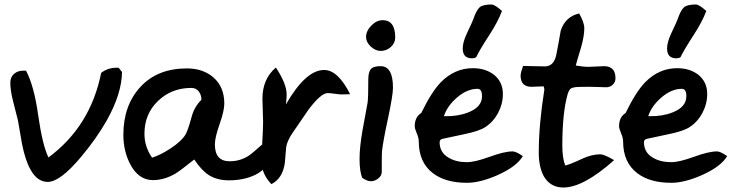

<svg xmlns="http://www.w3.org/2000/svg" viewBox="-20 -763 3266 856"><path d="M193 48Q146 48 116 -7Q93 -47 78 -122Q69 -174 60 -226Q59 -232 39 -309Q26 -359 26 -394Q26 -420 43.5 -434.5Q61 -449 87 -448H96Q132 -380 150 -251Q169 -117 196 -61Q383 -199 431 -438Q460 -461 500 -461H509L524 -442Q523 -346 456 -226Q410 -145 341 -63Q248 48 193 48Z M846 -52Q785 -3 762 11Q712 40 662 40Q597 40 560 -32Q530 -90 530 -162Q530 -293 606 -375.5Q682 -458 813 -458Q887 -458 933.5 -416Q980 -374 980 -301Q980 -269 959 -209.5Q938 -150 938 -119Q938 -44 1004 -44Q1051 -44 1089 -69Q1102 -77 1157 -126L1180 -99Q1183 -85 1183 -77Q1183 -16 1119 16Q1068 41 1000 41Q948 41 910 17Q878 -4 846 -52ZM624 -167Q624 -109 658 -60Q696 -72 740 -101Q789 -133 807 -163Q818 -182 834 -241Q846 -287 878 -318Q878 -340 866 -355.5Q854 -371 833 -371Q745 -371 684.5 -313Q624 -255 624 -167Z M1441 -348Q1411 -348 1356 -275Q1321 -224 1286 -173Q1261 -137 1256 -108Q1253 -73 1250 -38Q1241 32 1190 58Q1146 12 1146 -44Q1146 -73 1149.5 -131.5Q1153 -190 1153 -220Q1153 -237 1151.5 -271.5Q1150 -306 1150 -323Q1150 -411 1210 -462Q1258 -389 1258 -342Q1258 -326 1255 -298Q1343 -451 1425 -451Q1487 -451 1541 -343Q1503 -342 1503 -342Q1493 -342 1472.5 -345Q1452 -348 1441 -348Z M1612 -598Q1612 -625 1635.5 -649Q1659 -673 1686 -673Q1742 -673 1742 -596Q1742 -571 1722.5 -553.5Q1703 -536 1677 -536Q1654 -536 1633 -555.5Q1612 -575 1612 -598ZM1682 4Q1682 20 1666.5 32.5Q1651 45 1634 45Q1617 45 1595 30Q1583 1 1583 -55Q1583 -106 1596 -181Q1618 -299 1619 -306Q1622 -330 1622 -409Q1622 -441 1633 -454.5Q1644 -468 1677 -468Q1732 -468 1732 -372Q1732 -338 1709 -231Q1689 -139 1683 -89Q1682 -83 1682 4Z M1829 -200Q1829 -241 1858 -259Q1903 -352 1945 -396Q2007 -459 2088 -459Q2144 -459 2182 -430Q2222 -398 2222 -344Q2222 -300 2200.5 -259.5Q2179 -219 2143 -196Q2115 -178 2051 -165Q1955 -145 1953 -144Q1940 -141 1940 -129Q1940 -83 1980 -60Q2013 -40 2062 -40Q2097 -40 2163 -64Q2229 -88 2265 -88Q2281 -88 2311 -67Q2284 -21 2200 17Q2121 52 2062 52Q1966 52 1910 9Q1847 -39 1847 -133Q1847 -148 1838 -169Q1829 -190 1829 -200ZM1959 -245H1966Q2023 -244 2068 -262Q2129 -286 2129 -334Q2129 -367 2109 -367Q2063 -367 2018.5 -329Q1974 -291 1959 -245ZM2103 -508Q2095 -503 2084 -503Q2043 -503 2043 -547Q2043 -574 2061 -613Q2089 -672 2090 -677Q2104 -718 2118.5 -730.5Q2133 -743 2171 -743Q2186 -743 2218 -714Q2200 -666 2161 -606Q2118 -540 2103 -508Z M2407 -364Q2407 -367 2404 -378Q2348 -376 2350 -376Q2301 -376 2301 -426Q2301 -438 2312 -469Q2323 -469 2360 -468Q2390 -467 2409 -467Q2450 -467 2460.5 -520.5Q2471 -574 2480 -627Q2501 -689 2562 -703Q2585 -663 2585 -637Q2585 -603 2571 -553Q2548 -477 2547 -471Q2578 -465 2605 -465Q2616 -465 2639 -466.5Q2662 -468 2673 -468Q2724 -468 2724 -414Q2724 -397 2712 -385.5Q2700 -374 2683 -374Q2671 -374 2647.5 -375Q2624 -376 2612 -376Q2567 -376 2551 -375Q2531 -373 2524 -367.5Q2517 -362 2511 -344Q2487 -260 2487 -114Q2487 -58 2500 -25Q2522 -30 2575 -55Q2618 -75 2656 -75Q2674 -75 2718 -49Q2581 73 2492 73Q2433 73 2404 22Q2382 -19 2382 -83Q2382 -207 2407 -364Z M2740 -200Q2740 -241 2769 -259Q2814 -352 2856 -396Q2918 -459 2999 -459Q3055 -459 3093 -430Q3133 -398 3133 -344Q3133 -300 3111.5 -259.5Q3090 -219 3054 -196Q3026 -178 2962 -165Q2866 -145 2864 -144Q2851 -141 2851 -129Q2851 -83 2891 -60Q2924 -40 2973 -40Q3008 -40 3074 -64Q3140 -88 3176 -88Q3192 -88 3222 -67Q3195 -21 3111 17Q3032 52 2973 52Q2877 52 2821 9Q2758 -39 2758 -133Q2758 -148 2749 -169Q2740 -190 2740 -200ZM2870 -245H2877Q2934 -244 2979 -262Q3040 -286 3040 -334Q3040 -367 3020 -367Q2974 -367 2929.5 -329Q2885 -291 2870 -245ZM3014 -508Q3006 -503 2995 -503Q2954 -503 2954 -547Q2954 -574 2972 -613Q3000 -672 3001 -677Q3015 -718 3029.5 -730.5Q3044 -743 3082 -743Q3097 -743 3129 -714Q3111 -666 3072 -606Q3029 -540 3014 -508Z"/></svg>

Font: Wortlaut AH
Style: SemiBold
Weight: 600
Designer: Andreas Höfeld
Foundry: Fontgrube AH
Version: Version 2.59